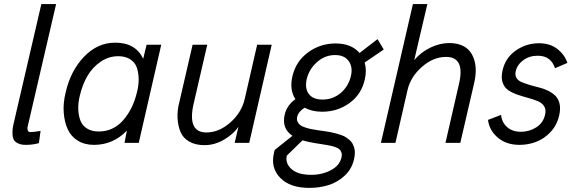

<svg xmlns="http://www.w3.org/2000/svg" viewBox="-20 -710 2863 954"><path d="M118.2 -84Q114.3 -71.8 118.2 -61.5Q121.1 -53.7 130.4 -53.7Q147.9 -53.7 181.6 -59.6L173.3 1Q143.6 9.8 108.9 9.8Q86.4 9.8 71.8 3.4Q57.1 -2.9 50.5 -12.7Q43.9 -22.5 42.5 -38.1Q41 -53.7 42.7 -68.4Q44.4 -83 49.3 -103L185.5 -689.9H258.8ZM118.2 -84V-83.5Z M708.5 -487.8H781.2L669.4 0H598.6L610.4 -61Q542 9.8 447.3 9.8Q400.4 9.8 366.7 -11Q333 -31.7 316.7 -67.4Q300.3 -103 296.6 -150.6Q293 -198.2 306.6 -252Q330.6 -357.9 397.5 -428Q464.4 -498 552.7 -498Q653.8 -498 691.4 -418ZM660.6 -252Q669.9 -287.6 668.9 -320.1Q668 -352.5 658.7 -377Q649.4 -401.4 626 -416Q602.5 -430.7 567.9 -430.7Q519.5 -430.7 479.2 -402.8Q439 -375 414.3 -332.3Q389.6 -289.6 377 -236.3Q367.7 -200.2 368.9 -167.7Q370.1 -135.3 379.6 -110.6Q389.2 -85.9 412.6 -71.3Q436 -56.6 470.2 -56.6Q542.5 -56.6 591.6 -112.1Q640.6 -167.5 660.6 -252Z M996.1 11.2Q951.2 11.2 920.7 -6.3Q890.1 -23.9 877.4 -53.5Q864.7 -83 862.3 -121.6Q859.9 -160.2 871.1 -202.6L937 -487.8H1009.8L941.4 -191.4Q910.6 -51.8 1005.9 -51.8Q1067.4 -51.8 1123.5 -100.6Q1179.7 -149.4 1195.8 -217.8L1257.8 -487.8H1330.1L1218.3 0H1146L1164.6 -79.6Q1140.1 -43.9 1093.5 -16.4Q1046.9 11.2 996.1 11.2Z M1886.7 -463.9 1792 -399.4Q1803.2 -360.8 1792.5 -314.9Q1775.9 -240.7 1716.3 -197.8Q1656.7 -154.8 1580.6 -154.8Q1531.2 -154.8 1493.7 -174.8Q1462.9 -155.8 1456.5 -129.4Q1453.6 -115.7 1458.5 -105.2Q1463.4 -94.7 1472.2 -88.1Q1481 -81.5 1497.8 -76.2Q1514.6 -70.8 1529.1 -68.1Q1543.5 -65.4 1565.9 -62Q1583 -59.6 1595.5 -57.9Q1607.9 -56.2 1624 -53Q1640.1 -49.8 1651.9 -46.4Q1663.6 -43 1677 -38.3Q1690.4 -33.7 1699.5 -27.6Q1708.5 -21.5 1717.5 -13.7Q1726.6 -5.9 1731.7 3.9Q1736.8 13.7 1740.2 25.1Q1743.7 36.6 1743.2 51.3Q1742.7 65.9 1738.8 82.5Q1728 129.4 1693.4 162.1Q1658.7 194.8 1613.8 209.2Q1568.8 223.6 1517.1 223.6Q1420.9 223.6 1372.3 173.6Q1323.7 123.5 1341.3 49.8Q1341.3 48.8 1341.8 46.6Q1342.3 44.4 1343.3 41Q1344.2 37.6 1344.7 35.2L1433.1 -35.2Q1378.9 -71.3 1394.5 -140.1Q1405.3 -187 1447.8 -217.3Q1417 -264.2 1433.1 -331.5Q1450.2 -405.3 1510.7 -449.7Q1571.3 -494.1 1647.5 -494.1Q1725.6 -494.1 1766.6 -446.8L1856 -515.6ZM1723.6 -332.5Q1733.9 -376.5 1712.6 -406.5Q1691.4 -436.5 1645 -436.5Q1594.7 -436.5 1555.2 -401.4Q1515.6 -366.2 1503.9 -316.9Q1493.7 -270.5 1514.6 -242.9Q1535.6 -215.3 1582.5 -215.3Q1633.8 -215.3 1672.6 -247.8Q1711.4 -280.3 1723.6 -332.5ZM1676.8 72.3Q1680.2 58.1 1676.3 47.4Q1672.4 36.6 1664.6 30.3Q1656.7 23.9 1641.6 19.3Q1626.5 14.6 1613 12.2Q1599.6 9.8 1578.1 6.3Q1553.7 2.9 1541.5 0.5Q1504.9 -5.9 1482.9 -12.7L1404.8 63.5Q1397 102.5 1429 130.6Q1460.9 158.7 1526.4 158.7Q1580.6 158.7 1624 135.7Q1667.5 112.8 1676.8 72.3Z M1872.6 0 2031.7 -689.9H2103.5L2038.1 -411.1Q2071.3 -450.7 2118.4 -473.4Q2165.5 -496.1 2211.9 -496.1Q2246.6 -496.1 2272.7 -485.4Q2298.8 -474.6 2314 -455.8Q2329.1 -437 2336.7 -411.6Q2344.2 -386.2 2343.8 -357.4Q2343.3 -328.6 2335.9 -296.9L2267.1 0H2193.4L2260.7 -293.5Q2292 -427.2 2196.3 -427.2Q2132.8 -427.2 2076.4 -377.7Q2020 -328.1 2004.9 -262.7L1944.8 0Z M2562 9.8Q2494.6 9.8 2452.6 -26.9Q2410.6 -63.5 2404.8 -114.3L2469.7 -139.2Q2473.6 -101.6 2499.8 -78.4Q2525.9 -55.2 2568.4 -55.2Q2609.4 -55.2 2644.3 -77.1Q2679.2 -99.1 2688.5 -140.6Q2694.3 -165.5 2683.8 -182.1Q2673.3 -198.7 2652.1 -207.5Q2630.9 -216.3 2604.5 -223.4Q2578.1 -230.5 2552.2 -239.3Q2526.4 -248 2506.3 -261.2Q2486.3 -274.4 2477.5 -299.6Q2468.8 -324.7 2477.1 -360.4Q2491.2 -422.9 2543 -459Q2594.7 -495.1 2658.2 -495.1Q2712.9 -495.1 2749 -467Q2785.2 -439 2799.3 -397.5L2737.8 -371.1Q2717.3 -433.1 2651.9 -433.1Q2610.4 -433.1 2580.3 -411.1Q2550.3 -389.2 2542.5 -356Q2538.1 -336.4 2546.4 -322.8Q2554.7 -309.1 2571.8 -302Q2588.9 -294.9 2611.3 -288.1Q2633.8 -281.2 2657.5 -275.6Q2681.2 -270 2702.6 -259.5Q2724.1 -249 2739.3 -234.4Q2754.4 -219.7 2760.3 -194.8Q2766.1 -169.9 2758.3 -135.7Q2747.6 -88.4 2715.8 -54.4Q2684.1 -20.5 2644.5 -5.4Q2605 9.8 2562 9.8Z"/></svg>

Font: HK Grotesk Italic
Style: Regular
Weight: 400
Italic angle: -13°
Designer: Alfredo Marco Pradil and Stefan Peev
Foundry: Hanken Design Co.
Version: Version 1.000;PS 001.000;hotconv 1.0.88;makeotf.lib2.5.64775